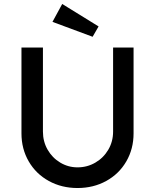

<svg xmlns="http://www.w3.org/2000/svg" viewBox="-20 -940 780 966"><path d="M88 -269V-701H196V-278Q196 -228 219.5 -187Q243 -146 283 -122Q323 -98 370 -98Q419 -98 460 -122Q501 -146 525 -187Q549 -228 549 -278V-701H652V-269Q652 -191 615.5 -128Q579 -65 514.5 -29.5Q450 6 370 6Q290 6 225.5 -29.5Q161 -65 124.5 -128Q88 -191 88 -269ZM244 -830 293 -920 476 -807 446 -755Z"/></svg>

Font: Easer Grotesk Variable
Style: Regular
Weight: 400
Designer: Boardeaser, Bonnie Shaver-Troup, Thomas Jockin
Foundry: Lexend
Version: Version 1.001;Glyphs 3.1.2 (3151)